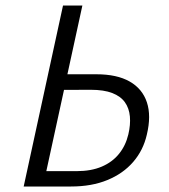

<svg xmlns="http://www.w3.org/2000/svg" viewBox="-20 -678 615 698"><path d="M66.1 0 209.1 -658H279.5L148.4 -55.8H258.4Q311.5 -55.8 350 -72.3Q388.4 -88.7 412.6 -118.7Q436.9 -148.6 446.6 -189.5Q454.9 -224.6 452.2 -254.6Q449.5 -284.5 434.1 -306.2Q418.7 -327.9 388.1 -339.8Q357.5 -351.6 310.1 -351.6L186.4 -351.1L195.1 -408H330.2Q405.2 -408 451.5 -381.6Q497.7 -355.2 514 -306.1Q530.3 -257 513.8 -188.5Q500.8 -131.6 464.2 -89.3Q427.5 -46.9 370.5 -23.5Q313.5 0 238.3 0Z"/></svg>

Font: Ysabeau
Style: Bold Italic
Weight: 700
Italic angle: -12°
Designer: Christian Thalmann (Catharsis Fonts)
Version: Version 2.002